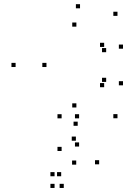

<svg xmlns="http://www.w3.org/2000/svg" viewBox="-20 -586 660 928"><path d="M547.8 -14.4V-34.4H527.8V-14.4ZM574.5 -173.6V-193.6H554.5V-173.6ZM493.1 -190.1V-210.1H473.1V-190.1ZM483.4 -164.5V-184.5H463.4V-164.5ZM349.2 -66.5V-86.5H329.2V-66.5ZM204.6 -262.1V-282.1H184.6V-262.1ZM349.2 -457.2V-477.2H329.2V-457.2ZM483.4 -359.2V-379.2H463.4V-359.2ZM493.1 -333.7V-353.7H473.1V-333.7ZM574.5 -350.6V-370.6H554.5V-350.6ZM547.8 -509.3V-529.3H527.8V-509.3ZM366.8 -545.8V-565.8H346.8V-545.8ZM55.4 -262.1V-282.1H35.4V-262.1ZM355.5 22V2H335.5V22ZM288.2 322.5V302.5H268.2V322.5ZM459.2 208.2V188.2H439.2V208.2ZM346.8 94.1V74.1H326.8V94.1ZM362.3 122.3V102.3H342.3V122.3ZM362.3 -14V-34H342.3V-14ZM277.8 -14V-34H257.8V-14ZM277.8 143.8V123.8H257.8V143.8ZM348.4 209.8V189.8H328.4V209.8ZM275.7 265.9V245.9H255.7V265.9ZM243.7 265.9V245.9H223.7V265.9ZM243.7 322.5V302.5H223.7V322.5Z"/></svg>

Font: Monaspace Xenon Dots Var
Style: Regular
Weight: 400
Designer: Riley Cran and the Lettermatic Team
Version: Version 1.100 (Monaspace Xenon Dots)